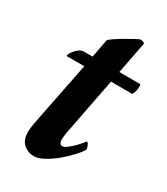

<svg xmlns="http://www.w3.org/2000/svg" viewBox="-151 -643 629 722"><g transform="rotate(30 164.0 -282.5)"><path d="M119 -427H81Q72 -427 63.5 -421.5Q55 -416 48.5 -408.5Q42 -401 37.5 -394Q33 -387 33 -383Q33 -381 33.5 -380.5Q34 -380 35 -380H110L59 -124Q57 -114 53.5 -94Q50 -74 50 -63Q50 -25 69.5 -8.5Q89 8 114 8Q134 8 159.5 -6.5Q185 -21 208 -40.5Q231 -60 249.5 -80.5Q268 -101 274 -113Q274 -118 269.5 -129Q265 -140 260 -140Q259 -138 250.5 -128Q242 -118 231 -107Q220 -96 208 -87Q196 -78 188 -78Q180 -78 177 -85.5Q174 -93 174 -100Q174 -104 175.5 -116Q177 -128 178 -133L226 -380H318Q322 -386 325 -396Q328 -406 328 -414Q328 -418 327.5 -422.5Q327 -427 324 -427H235L262 -567Q259 -569 254 -571Q249 -573 244 -573Q241 -573 225 -564.5Q209 -556 190 -545Q171 -534 154.5 -523Q138 -512 134 -507Z"/></g></svg>

Font: Vermiglione
Style: Italic
Weight: 400
Italic angle: -11°
Version: Version 1.105